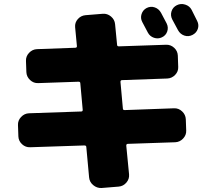

<svg xmlns="http://www.w3.org/2000/svg" viewBox="-20 -852 1040 961"><path d="M714 -812Q734 -822 754.5 -815Q775 -808 786 -788Q791 -779 800 -761.5Q809 -744 814 -735Q824 -715 817 -694.5Q810 -674 790 -665Q771 -656 750.5 -663Q730 -670 720 -689Q715 -698 706 -715.5Q697 -733 692 -742Q682 -761 688.5 -781.5Q695 -802 714 -812ZM939 -803Q944 -793 953.5 -774Q963 -755 967 -747Q977 -727 970 -707Q963 -687 943 -677Q923 -667 902.5 -674Q882 -681 871 -701Q862 -719 842 -755Q832 -775 838.5 -795.5Q845 -816 865 -826Q885 -836 907 -829Q929 -822 939 -803ZM851 -310Q874 -311 891.5 -294.5Q909 -278 910 -255L912 -199Q913 -176 896.5 -158.5Q880 -141 857 -140L620 -132Q612 -132 612 -123L626 21Q628 44 612.5 62Q597 80 574 82L488 89Q465 90 446.5 74.5Q428 59 426 36L412 -116Q412 -124 402 -124L131 -115Q108 -114 90.5 -130Q73 -146 72 -169L70 -226Q69 -249 85.5 -266.5Q102 -284 125 -285L387 -294Q394 -294 394 -302L382 -435Q382 -443 373 -443L171 -436Q148 -435 130.5 -451.5Q113 -468 112 -491L110 -547Q109 -570 125.5 -587.5Q142 -605 165 -606L357 -613Q365 -613 365 -621L356 -716Q354 -739 369.5 -756.5Q385 -774 408 -776L494 -783Q517 -785 535.5 -769.5Q554 -754 556 -731L566 -628Q566 -620 575 -620L811 -628Q834 -629 851.5 -613Q869 -597 870 -574L872 -517Q873 -494 856.5 -477Q840 -460 817 -459L591 -451Q583 -451 583 -442L595 -309Q595 -301 604 -301Z"/></svg>

Font: Rounded Mplus 1c Black
Style: Regular
Weight: 900
Version: Version 1.059.20150529